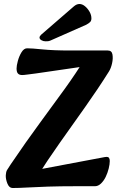

<svg xmlns="http://www.w3.org/2000/svg" viewBox="-20 -933 586 962"><path d="M43 9Q26 9 17 -13.5Q8 -36 9 -55Q10 -72 15 -80.5Q20 -89 34 -110Q112 -225 179 -316Q246 -407 303.5 -486.5Q361 -566 408 -643L435 -605L160 -565Q136 -562 117.5 -559.5Q99 -557 91 -557Q77 -557 70 -564.5Q63 -572 63 -590Q63 -604 69.5 -628Q76 -652 88 -671.5Q100 -691 116 -691Q139 -691 193 -685.5Q247 -680 333 -680H520Q540 -680 543.5 -660Q547 -640 541.5 -615.5Q536 -591 526 -575Q470 -486 406.5 -396.5Q343 -307 280 -218Q217 -129 161 -40L91 -68L441 -134Q470 -139 489 -143Q508 -147 515 -147Q530 -147 530 -126Q530 -110 524.5 -88Q519 -66 509.5 -46.5Q500 -27 486 -13.5Q472 0 456 0H363Q281 0 220.5 2Q160 4 117 6.5Q74 9 43 9ZM186 -759Q178 -751 178 -745Q178 -737 187.5 -731.5Q197 -726 208 -726Q215 -726 220.5 -726.5Q226 -727 233 -730L412 -809Q425 -816 431.5 -822.5Q438 -829 438 -841Q438 -858 428.5 -874.5Q419 -891 405.5 -902Q392 -913 378 -913Q364 -913 350 -901Z"/></svg>

Font: Alkatra SemiBold
Style: Regular
Weight: 600
Designer: Suman Bhandary
Version: Version 1.100;gftools[0.9.22]